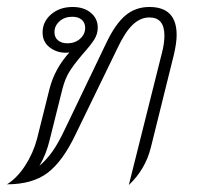

<svg xmlns="http://www.w3.org/2000/svg" viewBox="-23 -524 571 550"><path d="M483 -424Q483 -401 475 -367L409 -101Q393 -38 346 6L441 -373Q448 -400 448 -422Q448 -474 405 -474Q379 -474 357 -453Q335 -432 313 -385L194 -140Q157 -62 113.5 -29Q70 4 -3 4Q26 -14 49 -49.5Q72 -85 83 -126L119 -270Q134 -328 176 -374Q173 -373 165 -373Q139 -373 119 -388.5Q99 -404 99 -431Q99 -462 123.5 -483Q148 -504 185 -504Q217 -504 237 -487.5Q257 -471 257 -445Q257 -427 247.5 -411.5Q238 -396 213 -368Q186 -336 174.5 -316.5Q163 -297 156 -270L120 -126Q110 -83 90 -49Q111 -67 127.5 -90.5Q144 -114 162 -152L281 -400Q307 -455 336 -479.5Q365 -504 405 -504Q483 -504 483 -424ZM170 -400Q192 -400 206.5 -413Q221 -426 221 -444Q221 -459 211 -467.5Q201 -476 184 -476Q162 -476 147.5 -463Q133 -450 133 -432Q133 -417 143 -408.5Q153 -400 170 -400Z"/></svg>

Font: Srisakdi
Style: Regular
Weight: 400
Designer: Cadson Demak Co.,Ltd.
Foundry: Cadson Demak Co.,Ltd.
Version: Version 1.000